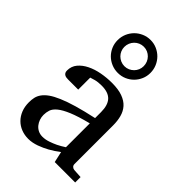

<svg xmlns="http://www.w3.org/2000/svg" viewBox="-237 -880 983 983"><g transform="rotate(45 254.5 -388.5)"><path d="M331.1 -267.1Q263.7 -250 224.1 -233.4Q184.6 -216.8 164.3 -200Q144 -183.1 138.4 -165.8Q132.8 -148.4 132.8 -129.9Q132.8 -114.3 137.9 -99.4Q143.1 -84.5 152.6 -72.8Q162.1 -61 176 -54Q189.9 -46.9 208 -46.9Q228 -46.9 249.8 -54.2Q271.5 -61.5 289.6 -70.3Q310.5 -80.6 331.1 -94.2ZM344.2 0 331.1 -59.1Q304.7 -39.1 276.9 -23.4Q264.6 -16.6 251 -10.3Q237.3 -3.9 222.9 1.2Q208.5 6.3 193.6 9.3Q178.7 12.2 164.1 12.2Q136.7 12.2 113 2.9Q89.4 -6.3 71.8 -23.9Q54.2 -41.5 44.2 -66.4Q34.2 -91.3 34.2 -123Q34.2 -141.6 37.8 -158.2Q41.5 -174.8 52.7 -190.4Q64 -206.1 84.2 -220.5Q104.5 -234.9 137.5 -249Q170.4 -263.2 218 -277.1Q265.6 -291 331.1 -305.2V-348.1Q331.1 -398.4 308.6 -422.6Q286.1 -446.8 237.8 -446.8Q211.4 -446.8 192.9 -441.9Q174.3 -437 167 -434.1V-347.2H94.2Q87.4 -347.2 80.8 -348.1Q74.2 -349.1 68.8 -352.3Q63.5 -355.5 60.3 -361.1Q57.1 -366.7 57.1 -376Q57.1 -406.7 75.7 -429Q94.2 -451.2 124 -465.8Q153.8 -480.5 190.9 -487.3Q228 -494.1 265.1 -494.1Q311.5 -494.1 342 -482.9Q372.6 -471.7 390.4 -451.7Q408.2 -431.6 415.5 -404.3Q422.9 -377 422.9 -344.2V-64Q422.9 -54.7 429 -48.8Q435.1 -43 443.8 -42L492.2 -39.1V0ZM319.3 -668.9Q319.3 -683.6 314 -696.5Q308.6 -709.5 299.1 -719.2Q289.6 -729 276.9 -734.6Q264.2 -740.2 249.5 -740.2Q234.9 -740.2 221.9 -734.6Q209 -729 199.5 -719.2Q189.9 -709.5 184.6 -696.5Q179.2 -683.6 179.2 -668.9Q179.2 -654.8 184.6 -642.1Q189.9 -629.4 199.5 -619.9Q209 -610.4 221.9 -604.7Q234.9 -599.1 249.5 -599.1Q264.2 -599.1 276.9 -604.7Q289.6 -610.4 299.1 -619.9Q308.6 -629.4 314 -642.1Q319.3 -654.8 319.3 -668.9ZM368.2 -668.9Q368.2 -644.5 358.9 -623Q349.6 -601.6 333.5 -585.4Q317.4 -569.3 295.9 -560.1Q274.4 -550.8 249.5 -550.8Q224.6 -550.8 202.9 -560.1Q181.2 -569.3 165 -585.4Q148.9 -601.6 139.6 -623Q130.4 -644.5 130.4 -668.9Q130.4 -693.8 139.6 -715.6Q148.9 -737.3 165 -753.7Q181.2 -770 202.9 -779.5Q224.6 -789.1 249.5 -789.1Q274.4 -789.1 295.9 -779.5Q317.4 -770 333.5 -753.7Q349.6 -737.3 358.9 -715.6Q368.2 -693.8 368.2 -668.9Z"/></g></svg>

Font: BabelStone Ogham Bound
Style: Italic
Weight: 400
Italic angle: -30°
Designer: Andrew West
Foundry: BabelStone
Version: Version 2.02 March 14, 2022